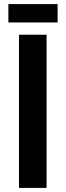

<svg xmlns="http://www.w3.org/2000/svg" viewBox="-20 -920 321 940"><path d="M208 0H73V-750H208ZM21 -900H262V-810H21Z"/></svg>

Font: Mohave Light
Style: Bold
Weight: 700
Version: Version 2.003